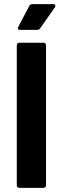

<svg xmlns="http://www.w3.org/2000/svg" viewBox="-20 -906 303 926"><path d="M73 0Q68 0 64.5 -3.5Q61 -7 61 -12V-688Q61 -693 64.5 -696.5Q68 -700 73 -700H190Q195 -700 198.5 -696.5Q202 -693 202 -688V-12Q202 -7 198.5 -3.5Q195 0 190 0ZM76 -762Q69 -762 67.5 -765Q66 -768 66 -770Q66 -772 68 -776L121 -877Q125 -886 136 -886H237Q244 -886 245.5 -883Q247 -880 247 -878Q247 -875 245 -871L174 -770Q169 -762 160 -762Z"/></svg>

Font: LinhAnh
Style: Bold
Weight: 700
Designer: Jeremy Tribby
Foundry: Tribby Type
Version: Version 1.408